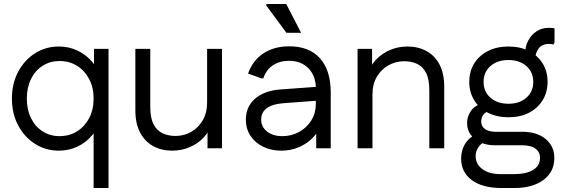

<svg xmlns="http://www.w3.org/2000/svg" viewBox="-20 -746 2830 966"><path d="M276 12Q210 12 156.5 -22Q103 -56 71.5 -115Q40 -174 40 -250Q40 -326 71.5 -385Q103 -444 156.5 -478Q210 -512 276 -512Q327 -512 370 -491.5Q413 -471 444 -434.5Q475 -398 490 -348V-152Q475 -103 444 -66Q413 -29 370 -8.5Q327 12 276 12ZM526 200H451V-187L465 -250L453 -313V-500H526ZM279 -61Q329 -61 367.5 -85Q406 -109 428.5 -151.5Q451 -194 451 -250Q451 -306 428.5 -348.5Q406 -391 367.5 -415Q329 -439 279 -439Q232 -439 194.5 -415Q157 -391 136 -348.5Q115 -306 115 -250Q115 -194 136 -151.5Q157 -109 194.5 -85Q232 -61 279 -61Z M1097 -500V0H1024V-145L1046 -126Q1033 -84 1003.5 -53Q974 -22 933 -5Q892 12 846 12Q792 12 750.5 -11Q709 -34 685 -79Q661 -124 661 -191V-500H736V-208Q736 -152 753 -120Q770 -88 799 -75Q828 -62 863 -62Q905 -62 941 -82Q977 -102 999.5 -140Q1022 -178 1022 -230V-500Z M1395 12Q1344 12 1303.5 -8Q1263 -28 1240 -63Q1217 -98 1217 -144Q1217 -209 1263.5 -249.5Q1310 -290 1392 -296L1584 -310V-240L1409 -227Q1351 -223 1322.5 -202Q1294 -181 1294 -144Q1294 -108 1323.5 -84.5Q1353 -61 1400 -61Q1447 -61 1485.5 -82.5Q1524 -104 1546.5 -140.5Q1569 -177 1569 -222V-303Q1569 -363 1532.5 -401.5Q1496 -440 1434 -440Q1387 -440 1353 -417.5Q1319 -395 1305 -352H1294L1228 -376Q1252 -443 1306 -478Q1360 -513 1435 -513Q1536 -513 1590 -452.5Q1644 -392 1644 -281V0H1571V-145L1597 -126Q1585 -86 1555 -54.5Q1525 -23 1484 -5.5Q1443 12 1395 12ZM1495 -581H1421L1320 -718V-726H1420Z M1779 0V-500H1852V-355L1830 -374Q1843 -416 1873 -447Q1903 -478 1943.5 -495Q1984 -512 2030 -512Q2084 -512 2126 -489Q2168 -466 2191.5 -421Q2215 -376 2215 -309V0H2140V-292Q2140 -349 2123 -380.5Q2106 -412 2077.5 -425Q2049 -438 2013 -438Q1972 -438 1935.5 -418Q1899 -398 1876.5 -360.5Q1854 -323 1854 -270V0Z M2504 200Q2407 200 2353.5 160Q2300 120 2300 52Q2300 10 2320.5 -23Q2341 -56 2381 -74L2420 -33Q2398 -23 2385.5 -3.5Q2373 16 2373 39Q2373 79 2406.5 104.5Q2440 130 2498 130H2567Q2627 130 2662 109Q2697 88 2697 48Q2697 19 2674.5 2Q2652 -15 2608 -15H2469Q2430 -15 2398.5 -29Q2367 -43 2348.5 -68Q2330 -93 2330 -127Q2330 -159 2348.5 -186.5Q2367 -214 2409 -229L2450 -190Q2423 -184 2412 -169Q2401 -154 2401 -135Q2401 -110 2420.5 -96.5Q2440 -83 2473 -83H2608Q2682 -83 2725.5 -46.5Q2769 -10 2769 49Q2769 119 2714 159.5Q2659 200 2567 200ZM2538 -156Q2480 -156 2435.5 -178.5Q2391 -201 2366 -241.5Q2341 -282 2341 -334Q2341 -387 2366 -427Q2391 -467 2435.5 -489.5Q2480 -512 2538 -512Q2597 -512 2641 -489.5Q2685 -467 2710 -427Q2735 -387 2735 -334Q2735 -282 2710 -241.5Q2685 -201 2641 -178.5Q2597 -156 2538 -156ZM2538 -224Q2594 -224 2628.5 -254.5Q2663 -285 2663 -334Q2663 -383 2628.5 -413.5Q2594 -444 2538 -444Q2482 -444 2447.5 -413.5Q2413 -383 2413 -334Q2413 -285 2447.5 -254.5Q2482 -224 2538 -224ZM2672 -440 2622 -475Q2622 -513 2638 -542.5Q2654 -572 2680.5 -589Q2707 -606 2740 -606Q2747 -606 2756 -605.5Q2765 -605 2770 -603V-533L2765 -522Q2755 -525 2742 -525Q2707 -525 2689.5 -501.5Q2672 -478 2672 -440Z"/></svg>

Font: Fustat
Style: Regular
Weight: 400
Designer: Mohamed Gaber, Khaled Hosny, Laura Garcia Mut
Foundry: Kief Type Foundry, Alif Type Foundry, Hard Type Foundry
Version: Version 1.007